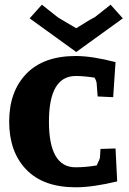

<svg xmlns="http://www.w3.org/2000/svg" viewBox="-20 -785 549 816"><path d="M302 11Q164 11 91.5 -64.5Q19 -140 19 -268Q19 -396 92 -471.5Q165 -547 302 -547Q371 -547 471 -521L461 -372L395 -375L391 -428Q391 -439 382 -455Q337 -462 302 -462Q188 -462 188 -268Q188 -74 301 -74Q344 -74 391 -82Q405 -110 405 -117L407 -152L471 -154L478 -14Q374 11 302 11ZM158 -765 225 -712Q229 -710 241 -702Q259 -691 304 -665Q364 -703 383 -712L450 -765L502 -707L304 -564L106 -707Z"/></svg>

Font: Andada SC
Style: Bold
Weight: 700
Designer: Carolina Giovagnoli
Foundry: Carolina Giovagnoli
Version: Version 1.003